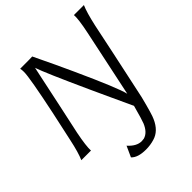

<svg xmlns="http://www.w3.org/2000/svg" viewBox="-234 -760 1114 1114"><g transform="rotate(-45 323.5 -202.5)"><path d="M565 -626H647Q629 -586 609 -496L570 -310L506 -11Q477 104 465 128Q435 196 378 212Q345 222 309 222Q243 222 215 192L245 126Q284 170 326 170Q331 170 345 168Q384 157 406 104Q415 82 439 -7Q415 -58 377 -141Q339 -224 326 -252Q208 -511 189 -569L134 -310Q121 -249 95 -129Q77 -38 79 0H0Q19 -43 37 -128Q48 -176 77 -312Q127 -550 127 -597Q127 -616 124 -626Q223 -626 224 -627Q292 -486 334 -393Q448 -143 461 -84L509 -311Q535 -435 548 -496Q568 -591 565 -626Z"/></g></svg>

Font: GFS Neohellenic Rg
Style: Italic
Weight: 400
Italic angle: -12°
Designer: Takis Katsoulidis and George D. Matthiopoulos
Foundry: Takis Katsoulidis and George D. Matthiopoulos
Version: Version 1.0